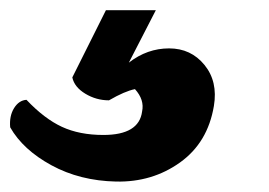

<svg xmlns="http://www.w3.org/2000/svg" viewBox="-89 -55 529 377"><path d="M164 68Q200 40 243 40Q286 40 312.5 72.5Q339 105 331 153Q319 225 264.5 264Q210 303 139 301.5Q68 300 12 269.5Q-44 239 -69 195Q-71 173 -61.5 157.5Q-52 142 -37 141Q-2 178 32.5 194Q67 210 114 210Q184 210 190 164Q195 141 176 120Q156 124 125 142Q100 142 78.5 129Q57 116 53 97L119 -35H217Z"/></svg>

Font: Tillana ExtraBold
Style: Regular
Weight: 800
Designer: Lipi Raval (Devanagari, Latin), Jonny Pinhorn (Latin)
Foundry: Indian Type Foundry
Version: Version 2.003;PS 1.0;hotconv 1.0.79;makeotf.lib2.5.61930; tt